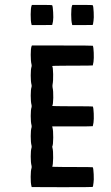

<svg xmlns="http://www.w3.org/2000/svg" viewBox="-20 -737 456 790"><path d="M109.9 -546.9 111.3 -549.8H235.8Q360.8 -549.8 361.8 -548.8Q364.7 -543.9 365.7 -520Q366.7 -496.1 364.7 -482.4Q362.3 -468.8 361.8 -467.8Q360.8 -466.8 277.8 -466.8Q256.3 -466.8 236.3 -466.6Q216.3 -466.3 205.3 -466.1Q194.3 -465.8 194.8 -465.3Q198.2 -460 198.7 -431.9Q199.2 -403.8 196.3 -389.6Q195.3 -383.3 196.3 -377Q199.7 -362.3 199.2 -334.5Q198.7 -306.6 194.8 -301.3Q194.3 -300.8 205.3 -300.5Q216.3 -300.3 236.3 -300Q256.3 -299.8 277.8 -299.8Q360.8 -299.8 361.8 -298.8Q364.7 -293.9 365.7 -270Q366.7 -246.1 364.7 -232.4Q362.3 -218.8 361.8 -217.8Q360.8 -216.8 277.8 -216.8H194.8L195.8 -212.4Q199.2 -200.7 199 -170.7Q198.7 -140.6 195.3 -134.8Q194.8 -134.3 195.1 -132.6Q195.3 -130.9 195.8 -128.9Q199.2 -116.7 198.7 -86.9Q198.2 -57.1 194.8 -51.3Q194.3 -50.8 205.3 -50.5Q216.3 -50.3 236.3 -50Q256.3 -49.8 277.8 -49.8Q360.8 -49.8 361.8 -48.8Q364.3 -44.4 365.5 -20.3Q366.7 3.9 364.7 16.1Q364.3 17.6 363.8 21.2Q363.3 24.9 363.3 25.9Q362.3 31.2 361.3 32.2Q360.4 33.2 235.4 33.2L110.4 32.7L109.4 28.8Q106 16.1 106.2 -10Q106.4 -36.1 109.9 -45.9Q110.8 -49.8 109.9 -54.7Q106.4 -67.9 106.4 -93.5Q106.4 -119.1 109.9 -129.4Q110.8 -133.3 109.9 -137.7Q106.4 -150.9 106.4 -176.8Q106.4 -202.6 109.9 -212.9Q110.8 -216.8 109.9 -221.2Q106.4 -234.4 106.4 -260Q106.4 -285.6 109.9 -295.9Q110.8 -299.8 109.9 -304.7Q106.4 -317.9 106.4 -343.5Q106.4 -369.1 109.9 -379.4Q110.8 -383.3 109.9 -387.7Q106.4 -400.9 106.4 -426.8Q106.4 -452.6 109.9 -462.9Q110.8 -466.8 109.9 -471.2Q106.4 -484.9 106.4 -511.2Q106.4 -537.6 109.9 -546.9ZM276.4 -713.4 277.8 -716.8H319.3Q360.4 -716.8 361.8 -715.3Q364.3 -710.9 365.5 -686.8Q366.7 -662.6 364.7 -650.4Q364.3 -648.9 363.8 -645.5Q363.3 -642.1 363.3 -641.1Q362.3 -635.3 361.3 -634.3Q360.8 -633.8 318.8 -633.8H277.3L276.4 -637.7Q272.9 -650.4 272.9 -677.5Q272.9 -704.6 276.4 -713.4ZM109.9 -713.4 111.3 -716.8H152.8Q193.4 -716.8 194.8 -715.3Q197.3 -710.9 198.7 -686.8Q200.2 -662.6 198.2 -650.4Q198.2 -649.9 197.5 -646.2Q196.8 -642.6 196.3 -641.1Q195.3 -634.8 194.8 -634.3Q194.3 -633.8 151.9 -633.8H110.4L109.4 -637.7Q106 -650.4 106.2 -677.5Q106.4 -704.6 109.9 -713.4Z"/></svg>

Font: VT323
Style: Regular
Weight: 400
Monospace: yes
Version: Version 001.002